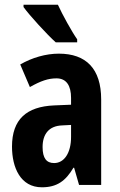

<svg xmlns="http://www.w3.org/2000/svg" viewBox="-20 -786 509 816"><path d="M226 -766H80V-756C105 -721 181 -638 217 -606H308V-619C286 -650 245 -724 226 -766ZM230 -558C175 -558 116 -541 66 -512L107 -416C153 -442 185 -453 220 -453C263 -453 282 -421 282 -370V-341L210 -338C93 -333 31 -279 31 -163C31 -74 67 10 158 10C222 10 259 -17 292 -73H295L316 0H410V-363C410 -494 346 -558 230 -558ZM244 -253 282 -255V-204C282 -136 253 -93 210 -93C178 -93 161 -113 161 -161C161 -216 188 -251 244 -253Z"/></svg>

Font: Noto Sans Kannada ExtraCondensed
Style: Bold
Weight: 700
Width: 2
Designer: Jelle Bosma - Monotype Design Team
Foundry: Monotype Imaging Inc.
Version: Version 2.005